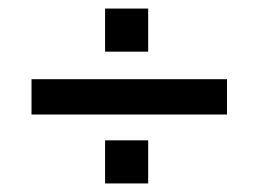

<svg xmlns="http://www.w3.org/2000/svg" viewBox="-20 -578 589 446"><path d="M224.1 -458V-558.1H324.2V-458ZM224.1 -151.9V-252H324.2V-151.9ZM53.2 -312V-394H507.3V-312Z"/></svg>

Font: Arian AMU Serif
Style: Regular
Weight: 400
Designer: Ruben Hakobyan (Tarumian)
Foundry: Ruben Hakobyan (Tarumian)
Version: Version 1.002